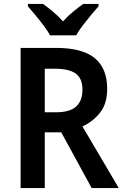

<svg xmlns="http://www.w3.org/2000/svg" viewBox="-20 -958 631 978"><path d="M266 -714Q399 -714 462.5 -662Q526 -610 526 -505Q526 -430 489.5 -384Q453 -338 400 -314L585 0H447L292 -284H208V0H85V-714ZM259 -608H208V-386H264Q336 -386 368 -415.5Q400 -445 400 -501Q400 -559 365.5 -583.5Q331 -608 259 -608ZM235 -778Q223 -800 203 -827Q183 -854 161 -880Q139 -906 122 -926V-938H199Q222 -922 249.5 -899Q277 -876 301 -849Q326 -877 352.5 -898.5Q379 -920 404 -938H482V-926Q465 -907 443 -880.5Q421 -854 400.5 -827Q380 -800 368 -778Z"/></svg>

Font: Noto Sans Sinhala SemiCondensed SemiBold
Style: Regular
Weight: 600
Width: 4
Designer: Jelle Bosma - Monotype Design Team
Foundry: Monotype Imaging Inc.
Version: Version 2.006; ttfautohint (v1.8.4.7-5d5b)